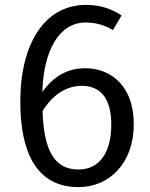

<svg xmlns="http://www.w3.org/2000/svg" viewBox="-20 -752 613 785"><path d="M329 -473C259 -473 201 -443 153 -376C158 -546 222 -660 330 -660C372 -660 408 -649 442 -629L477 -689C436 -716 390 -732 332 -732C164 -732 63 -576 63 -336C63 -133 127 13 301 13C428 13 527 -86 527 -244C527 -399 435 -473 329 -473ZM301 -59C201 -59 159 -139 154 -298C192 -360 247 -401 314 -401C384 -401 435 -359 435 -242C435 -133 390 -59 301 -59Z"/></svg>

Font: Glow Sans SC Normal Book
Style: Regular
Weight: 500
Designer: Ryoko NISHIZUKA (kana, bopomofo & ideographs); Paul D. Hunt (Latin, Greek & Cyrillic); Sandoll Communications, Soo-young
Version: Version 0.93